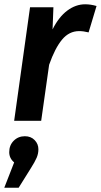

<svg xmlns="http://www.w3.org/2000/svg" viewBox="-29 -563 470 895"><path d="M421 -535 384 -412Q360 -418 340 -418Q293 -418 260 -378Q227 -338 200 -261L163 0H37L111 -529H220L216 -426Q245 -484 284.5 -513.5Q324 -543 368 -543Q394 -543 421 -535ZM150 133Q150 153 142 172Q134 191 113 224L58 312H-9L37 194Q14 175 14 146Q14 114 35 93Q56 72 87 72Q115 72 132.5 90Q150 108 150 133Z"/></svg>

Font: FiraGO Medium
Style: Italic
Weight: 500
Italic angle: -8°
Designer: bBox Type GmbH
Foundry: bBox Type GmbH
Version: Version 1.001